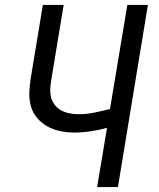

<svg xmlns="http://www.w3.org/2000/svg" viewBox="-20 -755 640 775"><path d="M372 0 412 -239Q379 -230 346 -225Q313 -220 280 -220Q250 -220 222 -226Q194 -232 170 -245.5Q146 -259 128.5 -280.5Q111 -302 104 -329Q97 -356 98.5 -385.5Q100 -415 105 -445L153 -735H237L187 -433Q184 -415 183 -396.5Q182 -378 186.5 -361Q191 -344 202 -330.5Q213 -317 228 -309Q243 -301 261 -297.5Q279 -294 297 -294Q329 -294 361 -300.5Q393 -307 424 -315L494 -735H577L456 0Z"/></svg>

Font: Iosevka SS04 Extended Oblique
Style: Regular
Weight: 400
Width: 7
Italic angle: -9°
Monospace: yes
Designer: Belleve Invis
Foundry: Belleve Invis
Version: Version 19.0.0; ttfautohint (v1.8.4)